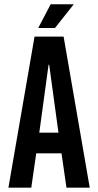

<svg xmlns="http://www.w3.org/2000/svg" viewBox="-20 -870 455 890"><path d="M234.9 -740.2H157.2L214.8 -850.1H321.8ZM396 0H288.1L265.1 -159.2H147.9L125 0H19L140.1 -700.2H274.9ZM205.1 -569.8 162.1 -254.9H251L208 -569.8Z"/></svg>

Font: BaseOne
Style: Regular
Weight: 400
Designer: Domenico Catapano
Foundry: Design by Basse
Version: Version 1.000;PS 001.001;hotconv 1.0.56